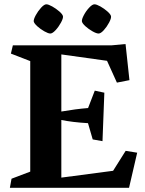

<svg xmlns="http://www.w3.org/2000/svg" viewBox="-20 -891 690 911"><path d="M516.6 -80.6 576.2 -175.3 630.9 -166.5 592.3 0H26.9L34.7 -43L123.5 -76.7V-601.1L31.7 -636.7L41 -675.8H508.3L575.7 -682.1L594.2 -510.7L534.7 -499L487.8 -602.5L271 -632.8V-361.8Q337.9 -373.5 397.9 -378.4L429.7 -460.9L475.1 -451.2L466.3 -221.2L419.9 -229.5L397.5 -306.6Q322.3 -311 271 -321.8V-48.3ZM428.2 -870.6Q438 -870.6 456.3 -860.4Q474.6 -850.1 489.7 -836.7Q504.9 -823.2 506.8 -814Q508.3 -804.2 497.8 -784.2Q487.3 -764.2 472.7 -748Q458 -731.9 447.8 -731.9Q437.5 -731.9 419.2 -742.2Q400.9 -752.4 385.7 -766.1Q370.6 -779.8 368.7 -789.1Q367.2 -798.8 377.7 -818.8Q388.2 -838.9 403.1 -854.7Q418 -870.6 428.2 -870.6ZM199.7 -870.6Q209.5 -870.6 227.8 -860.4Q246.1 -850.1 261.5 -836.7Q276.9 -823.2 278.8 -814Q280.3 -804.2 269.5 -784.2Q258.8 -764.2 243.9 -748Q229 -731.9 218.8 -731.9Q209 -731.9 190.7 -742.2Q172.4 -752.4 157.2 -766.1Q142.1 -779.8 140.1 -789.1Q138.7 -798.3 149.4 -818.4Q160.2 -838.4 175 -854.5Q189.9 -870.6 199.7 -870.6Z"/></svg>

Font: Vesper Libre
Style: Bold
Weight: 700
Designer: Robert Keller & Kimya Gandhi
Foundry: Mota Italic
Version: Version 1.058